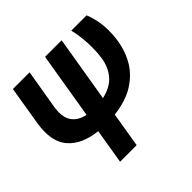

<svg xmlns="http://www.w3.org/2000/svg" viewBox="-186 -743 1175 1175"><g transform="rotate(-45 401.5 -156.0)"><path d="M364.3 233H220.9L258.5 6Q132.5 -7.1 70 -78.8Q23.8 -131.7 23.8 -221.6Q23.8 -252.5 29.1 -287.6L71.7 -545.5H216.3L172.6 -286.2Q169.4 -264.2 169.4 -245Q169.4 -197.1 190.3 -167.6Q219.5 -126.8 278.8 -115.1L350.1 -545.5H493.6L422.2 -116.5Q498.9 -133.5 539.1 -180Q578.8 -226.9 589.1 -294Q595.5 -336.6 595.5 -382.8Q595.5 -468.4 577.1 -545.5H709.2Q715.9 -530.9 721.2 -513Q726.6 -495 731.2 -473.4Q740.1 -431.1 740.1 -382.5Q740.1 -252.8 683.9 -157.3Q646 -93.8 577.4 -50.1Q508.5 -6.7 402 6Z"/></g></svg>

Font: Linik Sans
Style: Bold Italic
Weight: 700
Italic angle: 9°
Designer: Fonts by Rasmus Andersson / Changes by Cristiano Sobral with parts from Marc Monis
Foundry: rsms
Version: Version 3.020; ttfautohint (v1.6)